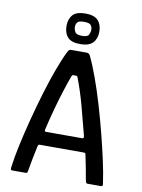

<svg xmlns="http://www.w3.org/2000/svg" viewBox="-95 -937 742 1002"><g transform="rotate(10 276.0 -436.5)"><path d="M41 0Q34 0 33 -4.5Q32 -9 34 -22Q40 -69 54 -134Q68 -199 87 -272.5Q106 -346 128 -419.5Q150 -493 173 -555.5Q196 -618 217 -660Q220 -666 224 -669.5Q228 -673 233 -673H319Q324 -672 328.5 -669.5Q333 -667 336 -660Q356 -619 379 -556Q402 -493 424 -419Q446 -345 465 -270.5Q484 -196 498 -131.5Q512 -67 518 -23Q521 -9 519.5 -4.5Q518 0 511 0H440Q435 0 433 -3Q431 -6 428 -18Q424 -44 417 -79Q410 -114 403 -148Q402 -154 399.5 -155.5Q397 -157 391 -157H161Q155 -157 153 -155.5Q151 -154 149 -147Q142 -114 135 -79Q128 -44 124 -18Q122 -6 120 -3Q118 0 112 0ZM180 -229H371Q376 -229 378 -232Q380 -235 378 -244Q359 -318 338.5 -394.5Q318 -471 292 -538Q290 -545 284 -545H268Q263 -545 260 -538Q247 -503 231 -453Q215 -403 200 -347.5Q185 -292 173 -240Q172 -236 173 -232.5Q174 -229 180 -229ZM363 -792Q363 -755 342.5 -733Q322 -711 276 -711Q228 -711 208.5 -733Q189 -755 189 -792Q189 -829 208.5 -851Q228 -873 276 -873Q323 -873 343 -851Q363 -829 363 -792ZM320 -795Q320 -809 312 -819Q304 -829 277 -829Q248 -829 240.5 -819Q233 -809 233 -795Q233 -781 240.5 -768Q248 -755 278 -755Q307 -755 313.5 -768.5Q320 -782 320 -795Z"/></g></svg>

Font: Glory Medium
Style: Regular
Weight: 500
Designer: Robert Leuschke
Foundry: Robert Leuschke
Version: Version 1.011